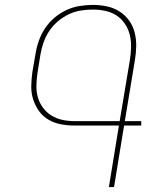

<svg xmlns="http://www.w3.org/2000/svg" viewBox="-20 -763 640 783"><path d="M424 0 465 -251H285Q256 -251 229 -256Q202 -261 178.5 -274.5Q155 -288 139.5 -309.5Q124 -331 115.5 -357Q107 -383 107.5 -411.5Q108 -440 112 -469L125 -544Q129 -570 138.5 -597Q148 -624 164 -648Q180 -672 202.5 -691Q225 -710 251 -722Q277 -734 304.5 -738.5Q332 -743 359 -743Q388 -743 416 -737Q444 -731 467 -716.5Q490 -702 506 -680Q522 -658 529 -631Q536 -604 535.5 -575Q535 -546 530 -517L489 -269H556V-251H486L445 0ZM468 -269 510 -520Q514 -546 514.5 -572Q515 -598 509 -622Q503 -646 489 -666.5Q475 -687 455 -700Q435 -713 410 -718.5Q385 -724 359 -724Q335 -724 309.5 -720Q284 -716 260 -704.5Q236 -693 215.5 -675.5Q195 -658 180.5 -636Q166 -614 157.5 -589.5Q149 -565 145 -541L133 -466Q129 -440 128.5 -414.5Q128 -389 134.5 -366Q141 -343 155.5 -323.5Q170 -304 190.5 -291.5Q211 -279 235 -274Q259 -269 285 -269Z"/></svg>

Font: Iosevka Thin Extended Oblique
Style: Regular
Weight: 100
Width: 7
Italic angle: -9°
Monospace: yes
Designer: Belleve Invis
Foundry: Belleve Invis
Version: Version 32.5.0; ttfautohint (v1.8.4)